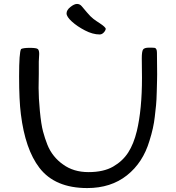

<svg xmlns="http://www.w3.org/2000/svg" viewBox="-20 -943 895 975"><path d="M777 -675 778 -566Q778 -549 777.5 -533.5Q777 -518 776 -476Q775 -434 772.5 -409Q770 -384 766 -350Q760 -294 739 -228Q706 -117 624.5 -52.5Q543 12 423 12Q259 12 180 -91Q108 -185 86 -363Q77 -433 77 -555Q77 -677 87 -694Q98 -700 131.5 -700Q165 -700 172 -694Q179 -688 179 -669L177 -630Q177 -616 177 -596.5Q177 -577 177 -568L176 -496Q176 -447 182.5 -379Q189 -311 198.5 -275.5Q208 -240 220.5 -208.5Q233 -177 253.5 -151.5Q274 -126 300 -108Q353 -69 429.5 -69Q506 -69 554.5 -97Q603 -125 631 -168.5Q659 -212 675 -278Q701 -387 701 -548L700 -647Q700 -682 706.5 -691.5Q713 -701 736.5 -701Q760 -701 765 -700Q777 -698 777 -675ZM486 -768Q451 -768 411.5 -788.5Q372 -809 345 -833.5Q318 -858 318 -875Q318 -892 337.5 -907.5Q357 -923 371 -923Q385 -923 394.5 -912Q404 -901 422 -879.5Q440 -858 454.5 -847Q469 -836 485 -826Q517 -805 517 -796Q515 -786 506 -777Q497 -768 486 -768Z"/></svg>

Font: Cagliostro
Style: Regular
Weight: 400
Designer: Matthew Desmond
Foundry: Matthew Desmond
Version: Version